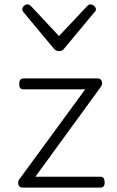

<svg xmlns="http://www.w3.org/2000/svg" viewBox="-20 -859 535 879"><path d="M86 0Q68 0 64.5 -13.5Q61 -27 67 -36L370 -450H88Q78 -450 73 -455.5Q68 -461 68 -475Q68 -488 73 -494Q78 -500 88 -500H427Q437 -500 442 -494Q447 -488 447.5 -479.5Q448 -471 442 -462L142 -50H439Q449 -50 454 -44Q459 -38 459 -23Q459 -11 454 -5.5Q449 0 439 0ZM395 -839Q403 -839 411 -832Q419 -825 419 -816Q419 -814 418 -810.5Q417 -807 413 -804L275 -638Q271 -632 265 -628.5Q259 -625 250 -625Q241 -625 235.5 -628.5Q230 -632 225 -638L87 -804Q84 -807 83 -810.5Q82 -814 82 -816Q82 -825 89.5 -832Q97 -839 105 -839Q110 -839 114 -837Q118 -835 122 -831L250 -694L379 -831Q383 -835 386.5 -837Q390 -839 395 -839Z"/></svg>

Font: Playwrite US Modern ExtraLight
Style: Regular
Weight: 250
Designer: Veronika Burian, José Scaglione
Foundry: TypeTogether
Version: Version 1.003